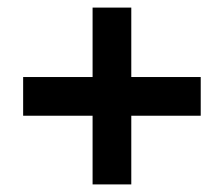

<svg xmlns="http://www.w3.org/2000/svg" viewBox="-20 -484 590 506"><path d="M41 -179V-281H509V-179ZM326 2H224V-464H326Z"/></svg>

Font: Ysabeau ExtraBold
Style: Regular
Weight: 800
Designer: Christian Thalmann (Catharsis Fonts)
Version: Version 2.002